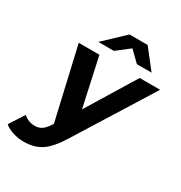

<svg xmlns="http://www.w3.org/2000/svg" viewBox="-305 -902 1181 1255"><g transform="rotate(30 285.0 -274.5)"><path d="M660 -538 302 36Q244 130 189.5 166Q135 202 56 202Q14 202 -26.5 189Q-67 176 -90 155L-18 43Q18 76 68 76Q98 76 120 61Q142 46 165 10L170 1L46 -538H202L282 -172L506 -538ZM445 -607 368 -682 271 -607H154L306 -751H443L556 -607Z"/></g></svg>

Font: Idrija
Style: Bold Italic
Weight: 700
Italic angle: -11.3°
Designer: Julieta Ulanovsky
Foundry: Julieta Ulanovsky
Version: Version 7.200